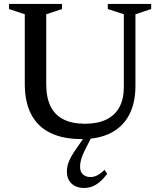

<svg xmlns="http://www.w3.org/2000/svg" viewBox="-20 -696 815 976"><path d="M609.5 -253V-623.5L528 -650V-676H748.5V-650L668.5 -623.5V-260Q668.5 -172.5 636.5 -112Q604.5 -51.5 543.5 -20.2Q482.5 11 394.5 11Q301 11 236.5 -20.2Q172 -51.5 139 -114Q106 -176.5 106 -270V-623.5L26 -650V-676H295V-650L215 -623.5V-268Q215 -200.5 237 -155.8Q259 -111 303 -89Q347 -67 412.5 -67Q476.5 -67 520.2 -88.2Q564 -109.5 586.8 -151Q609.5 -192.5 609.5 -253ZM418.5 53.5Q406.5 76.5 399.5 94Q392.5 111.5 389.8 125.5Q387 139.5 387 152Q387 177 401.8 190.5Q416.5 204 440 204Q455.5 204 472 196.5Q488.5 189 511.5 167.5L525 188Q505 214 486.2 229.5Q467.5 245 448.5 252.2Q429.5 259.5 407.5 259.5Q367 259.5 343.5 236.8Q320 214 320 176Q320 159.5 324.2 142.5Q328.5 125.5 340.2 103.5Q352 81.5 373.5 51.5L426 -24H458Z"/></svg>

Font: Newsreader 16pt 16pt Medium
Style: Regular
Weight: 500
Version: Version 1.003